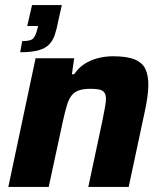

<svg xmlns="http://www.w3.org/2000/svg" viewBox="-20 -741 643 761"><path d="M60 -534 68 -578Q103 -578 112.5 -589.5Q122 -601 128 -626L131 -638H88L107 -721H225L211 -658Q205 -626 197 -602.5Q189 -579 174 -564Q159 -549 132 -541.5Q105 -534 60 -534ZM13 0 121 -510H274L265 -447H274Q292 -473 315.5 -488Q339 -503 368 -510.5Q397 -518 428 -518Q483 -518 513.5 -505.5Q544 -493 556 -468Q568 -443 568 -404Q568 -385 564 -355.5Q560 -326 553 -295L490 0H330L387 -268Q392 -294 396 -315.5Q400 -337 400 -349Q400 -366 393.5 -374.5Q387 -383 374 -386Q361 -389 339 -389Q310 -389 292 -382.5Q274 -376 263 -361.5Q252 -347 245 -323Q238 -299 230 -264L173 0Z"/></svg>

Font: Saira Thin
Style: Bold Italic
Weight: 700
Italic angle: -12°
Version: Version 1.101